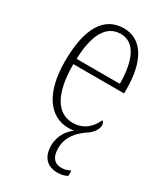

<svg xmlns="http://www.w3.org/2000/svg" viewBox="-191 -625 804 930"><g transform="rotate(30 211.5 -159.5)"><path d="M289 224C309 224 326 220 343 211V181C323 191 310 194 291 194C258 194 233 173 233 119C233 55 272 15 313 -14C340 -29 362 -58 362 -82C362 -95 357 -102 351 -105C332 -62 295 -22 232 -22C146 -22 93 -102 93 -270H377V-294C377 -450 321 -543 220 -543C112 -543 51 -451 51 -262C51 -88 119 10 228 10C239 10 250 9 259 6C229 27 197 69 197 124C197 193 234 224 289 224ZM336 -300H94C98 -431 137 -512 220 -512C301 -512 335 -426 336 -300Z"/></g></svg>

Font: Noto Serif Devanagari Condensed ExtraLight
Style: Regular
Weight: 200
Width: 3
Designer: Universal Thirst, Indian Type Foundry and the Monotype Design Team
Foundry: Monotype Imaging Inc.
Version: Version 2.004